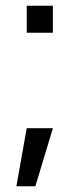

<svg xmlns="http://www.w3.org/2000/svg" viewBox="-20 -597 277 668"><path d="M164 -483V-577H73V-483ZM164 -151H73L37 51H103Z"/></svg>

Font: Bithumb Trading Sans
Style: Regular
Weight: 400
Designer: HamHyungwon
Foundry: Bithumb
Version: Version 1.300;FEAKit 1.0